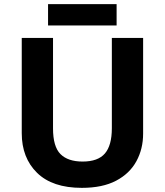

<svg xmlns="http://www.w3.org/2000/svg" viewBox="-20 -897 796 927"><path d="M671 -252Q671 -178 638.5 -118.5Q606 -59 540.5 -24.5Q475 10 375 10Q233 10 159 -62.5Q85 -135 85 -254V-714H236V-277Q236 -189 272 -153Q308 -117 379 -117Q453 -117 486.5 -156Q520 -195 520 -278V-714H671ZM543 -877V-774H212V-877Z"/></svg>

Font: Noto Sans Gurmukhi
Style: Bold
Weight: 700
Designer: Jelle Bosma - Monotype Design Team
Foundry: Monotype Imaging Inc.
Version: Version 2.004; ttfautohint (v1.8.4.7-5d5b)